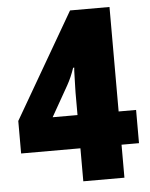

<svg xmlns="http://www.w3.org/2000/svg" viewBox="-52 -757 626 800"><g transform="rotate(-5 261.0 -357.0)"><path d="M509 -138H436V0H264V-138H16V-274L271 -714H436V-277H509ZM264 -370Q264 -376 264.5 -392.5Q265 -409 265.5 -427.5Q266 -446 266.5 -460Q267 -474 268 -475H263Q250 -436 232 -404L160 -277H264Z"/></g></svg>

Font: Noto Sans Myanmar UI Condensed Black
Style: Regular
Weight: 900
Width: 3
Designer: Monotype Design Team
Foundry: Monotype Imaging Inc.
Version: Version 2.103; ttfautohint (v1.8.4.7-5d5b)